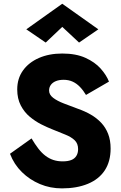

<svg xmlns="http://www.w3.org/2000/svg" viewBox="-20 -1009 665 1051"><path d="M152.7 -251.3 34.7 -167.3Q56.7 -109.3 99.6 -67.2Q142.5 -25 198.7 -1.4Q254.8 22.2 319.3 22.2Q400.5 22.2 461 -2.8Q521.5 -27.8 553.5 -76.5Q585.5 -125.2 585.5 -196Q585.5 -241.2 571.9 -276.2Q558.3 -311.2 533.8 -337.1Q509.3 -363 477.3 -381.5Q445.2 -400 407.5 -413.2Q366.5 -428.5 329.8 -442.5Q293.2 -456.5 270.9 -473.6Q248.7 -490.7 248.7 -513.3Q248.7 -531.5 258.6 -544.7Q268.5 -558 286.3 -565.1Q304 -572.2 328.3 -572.2Q355.2 -572.2 377 -562.4Q398.8 -552.7 417.3 -533.6Q435.7 -514.5 450.7 -489.3L576.5 -562.2Q562.5 -598.2 531.1 -633.5Q499.7 -668.8 447.7 -692.4Q395.7 -716 320.8 -716Q248.8 -716 193.1 -691.7Q137.3 -667.3 105.8 -623.2Q74.3 -579.2 74.3 -519.3Q74.3 -469 93.8 -431.7Q113.2 -394.5 143.2 -369.7Q173.2 -344.8 205.5 -328.5Q237.8 -312.2 263.8 -302Q303.8 -285.5 336.5 -272.6Q369.2 -259.7 388.3 -241.7Q407.5 -223.7 407.5 -192.7Q407.5 -170.5 397.7 -155.2Q388 -139.8 369.5 -132.8Q351 -125.7 322.8 -125.7Q295.2 -125.7 272.2 -133.3Q249.2 -140.8 228.8 -156.3Q208.3 -171.7 189.8 -195.8Q171.2 -220 152.7 -251.3ZM320.8 -861.8 412.7 -776 518.3 -848.5 320.8 -988.5 124 -848.5 230.2 -776Z"/></svg>

Font: Jost* Book
Style: Regular
Weight: 400
Version: Version 3.000